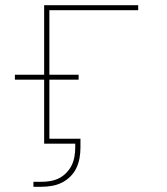

<svg xmlns="http://www.w3.org/2000/svg" viewBox="-20 -550 640 735"><path d="M108 165V146H139Q156 146 173.5 143Q191 140 206.5 132Q222 124 234.5 111Q247 98 254.5 82.5Q262 67 265 49.5Q268 32 268 15V0H149V-245H37V-264H149V-530H509V-511H169V-264H281V-245H169V-19H288V15Q288 35 284.5 55Q281 75 272.5 93Q264 111 249.5 125.5Q235 140 217 149Q199 158 179 161.5Q159 165 139 165Z"/></svg>

Font: Iosevka Curly Thin Extended
Style: Regular
Weight: 100
Width: 7
Monospace: yes
Designer: Belleve Invis
Foundry: Belleve Invis
Version: Version 11.1.0; ttfautohint (v1.8.3)